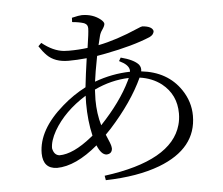

<svg xmlns="http://www.w3.org/2000/svg" viewBox="-56 -851 1112 956"><g transform="rotate(-5 500.0 -372.5)"><path d="M418 -361.3Q418 -292 435.5 -232.4Q537.1 -339.8 585.9 -440.4Q589.8 -448.2 592.8 -455.1Q503.9 -452.1 419.9 -412.1Q418 -377 418 -361.3ZM215.8 -101.6Q284.2 -101.6 377.9 -176.8Q383.8 -180.7 387.7 -184.6Q370.1 -259.8 370.1 -348.6Q370.1 -373 371.1 -385.7Q262.7 -318.4 209 -225.6Q181.6 -176.8 181.6 -139.6Q188.5 -104.5 215.8 -101.6ZM551.8 -543 561.5 -559.6Q626 -543 649.4 -516.6Q661.1 -501 657.2 -482.4Q788.1 -467.8 853.5 -371.1Q894.5 -310.5 894.5 -240.2Q894.5 -76.2 705.1 -3.9Q593.8 38.1 434.6 42L430.7 19.5Q769.5 -25.4 818.4 -200.2Q826.2 -227.5 826.2 -257.8Q826.2 -351.6 754.9 -408.2Q709 -443.4 646.5 -452.1Q591.8 -334 480.5 -210.9Q466.8 -196.3 454.1 -183.6Q476.6 -132.8 477.5 -121.1Q478.5 -116.2 478.5 -112.3Q476.6 -85.9 449.2 -85Q422.9 -86.9 403.3 -134.8Q292 -41 198.2 -40Q128.9 -42 127.9 -118.2Q127.9 -236.3 256.8 -347.7Q311.5 -395.5 374 -427.7Q380.9 -491.2 392.6 -571.3Q341.8 -566.4 301.8 -566.4Q233.4 -566.4 195.3 -604.5Q176.8 -623 158.2 -651.4L173.8 -667Q229.5 -622.1 283.2 -617.2Q294.9 -616.2 308.6 -616.2Q356.4 -616.2 401.4 -622.1Q413.1 -697.3 413.1 -718.8Q413.1 -737.3 398.4 -744.1Q396.5 -745.1 394.5 -746.1Q371.1 -753.9 335.9 -756.8L336.9 -778.3Q374 -787.1 386.7 -787.1Q442.4 -787.1 480.5 -755.9Q495.1 -743.2 495.1 -734.4Q495.1 -724.6 482.4 -706.1Q471.7 -691.4 467.8 -674.8Q465.8 -668.9 457 -630.9Q546.9 -648.4 657.2 -696.3Q676.8 -705.1 682.6 -705.1Q731.4 -701.2 736.3 -676.8Q734.4 -658.2 712.9 -648.4Q626 -612.3 488.3 -585.9Q465.8 -581.1 445.3 -578.1Q428.7 -492.2 423.8 -451.2Q510.7 -483.4 601.6 -485.4Q604.5 -510.7 573.2 -531.2Q564.5 -536.1 551.8 -543Z"/></g></svg>

Font: GenYoMin JP Regular
Style: Regular
Weight: 400
Version: Version 1.001;PS 1;hotconv 16.6.51;makeotf.lib2.5.65220 DEVE